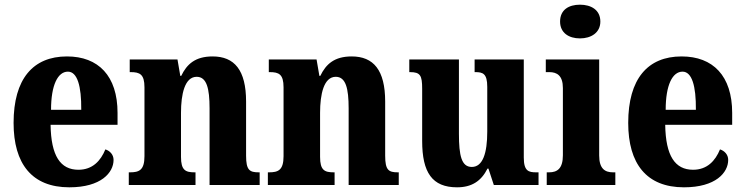

<svg xmlns="http://www.w3.org/2000/svg" viewBox="-20 -790 3181 820"><path d="M276 10C412 10 465 -53 465 -107C465 -130 449 -146 430 -152C410 -103 375 -65 315 -65C238 -65 198 -124 196 -257H482V-308C482 -466 400 -549 266 -549C121 -549 38 -453 38 -265C38 -91 116 10 276 10ZM327 -321H198C198 -427 227 -484 270 -484C310 -484 328 -423 327 -321Z M530 0H815V-54H811C772 -54 753 -63 753 -120V-308C753 -388 769 -462 820 -462C863 -462 875 -412 875 -327V0H1089V-54H1085C1046 -54 1031 -63 1031 -125V-356C1031 -491 981 -549 888 -549C814 -549 778 -516 754 -466H750L738 -536H534V-482H538C577 -482 597 -473 597 -417V-123C597 -63 574 -54 535 -54H530Z M1124 0H1409V-54H1405C1366 -54 1347 -63 1347 -120V-308C1347 -388 1363 -462 1414 -462C1457 -462 1469 -412 1469 -327V0H1683V-54H1679C1640 -54 1625 -63 1625 -125V-356C1625 -491 1575 -549 1482 -549C1408 -549 1372 -516 1348 -466H1344L1332 -536H1128V-482H1132C1171 -482 1191 -473 1191 -417V-123C1191 -63 1168 -54 1129 -54H1124Z M1932 10C1994 10 2035 -16 2062 -70H2066L2089 0H2280V-54H2270C2238 -54 2217 -59 2217 -117V-536H2007V-482H2010C2042 -482 2061 -476 2061 -419V-228C2061 -136 2042 -77 1995 -77C1951 -77 1940 -125 1940 -219V-536H1728V-482H1731C1775 -482 1783 -468 1783 -411V-188C1783 -53 1826 10 1932 10Z M2457 -626C2504 -626 2544 -650 2544 -698C2544 -748 2504 -770 2457 -770C2409 -770 2372 -748 2372 -698C2372 -650 2409 -626 2457 -626ZM2315 0H2608V-54H2598C2564 -54 2539 -69 2539 -126V-536H2311V-482H2326C2359 -482 2384 -467 2384 -414V-127C2384 -70 2360 -54 2325 -54H2315Z M2901 10C3037 10 3090 -53 3090 -107C3090 -130 3074 -146 3055 -152C3035 -103 3000 -65 2940 -65C2863 -65 2823 -124 2821 -257H3107V-308C3107 -466 3025 -549 2891 -549C2746 -549 2663 -453 2663 -265C2663 -91 2741 10 2901 10ZM2952 -321H2823C2823 -427 2852 -484 2895 -484C2935 -484 2953 -423 2952 -321Z"/></svg>

Font: Noto Serif Myanmar Condensed ExtraBold
Style: Regular
Weight: 800
Width: 3
Designer: Ben Mitchell and the Monotype Design Team
Foundry: Monotype Imaging Inc.
Version: Version 2.106